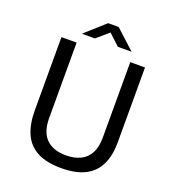

<svg xmlns="http://www.w3.org/2000/svg" viewBox="-159 -1014 1020 1142"><g transform="rotate(20 350.5 -443.0)"><path d="M624.2 -249.8Q624.2 -166.6 596.7 -108.6Q569.2 -50.6 510.8 -20.3Q452.4 10 359.5 10Q265.6 10 207.4 -21Q149.1 -51.9 122.3 -112.1Q95.4 -172.2 95.4 -259.6V-723H191.3V-245.7Q191.3 -157.9 234.9 -114.4Q278.5 -71 359.5 -71Q413.8 -71 452.2 -90Q490.5 -109 510.7 -147.8Q530.9 -186.5 530.9 -245.7V-723H624.2ZM430.3 -783.5 360.5 -848.5 284.9 -783.5H202.7L328.3 -895.9H394.6L517.5 -783.5Z"/></g></svg>

Font: Public Sans Thin
Style: Regular
Weight: 100
Designer: The Public Sans project authors (U.S. Web Design System). Libre Franklin designed by Pablo Impallari and Rodrigo Fuenzal
Version: Version 1.008